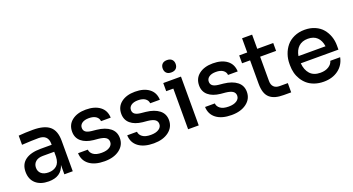

<svg xmlns="http://www.w3.org/2000/svg" viewBox="-49 -1362 3666 1993"><g transform="rotate(-20 1783.5 -366.0)"><path d="M235.8 14.2Q145 14.2 93 -32.2Q41 -78.6 41 -161.1Q41 -246.1 100.8 -289.6Q160.6 -333 269 -333H392.1V-342.8Q392.1 -393.1 366 -418.9Q339.8 -444.8 289.1 -444.8Q216.8 -444.8 103 -438V-539.1Q179.7 -545.9 261.2 -545.9Q386.7 -545.9 445.3 -496.8Q503.9 -447.8 503.9 -336.9V0H411.1V-103Q375 14.2 235.8 14.2ZM266.1 -74.2Q318.8 -74.2 354 -103.5Q389.2 -132.8 392.1 -200.2V-255.9H266.1Q214.8 -255.9 186 -230.7Q157.2 -205.6 157.2 -164.1Q157.2 -122.6 185.8 -98.4Q214.4 -74.2 266.1 -74.2Z M852.5 16.1Q744.6 16.1 683.6 -29.8Q622.6 -75.7 619.6 -157.2H727.5Q730 -123.5 761.2 -100.3Q792.5 -77.1 853.5 -77.1Q909.2 -77.1 941.4 -98.4Q973.6 -119.6 973.6 -153.8Q973.6 -184.6 949.5 -201.9Q925.3 -219.2 870.6 -225.1L817.4 -230Q732.4 -239.3 685.1 -279.5Q637.7 -319.8 637.7 -387.2Q637.7 -465.8 695.8 -510.5Q753.9 -555.2 848.6 -555.2Q945.8 -555.2 1003.7 -511.7Q1061.5 -468.3 1064.5 -388.2H957.5Q955.1 -420.4 927 -440.7Q898.9 -460.9 848.6 -460.9Q799.8 -460.9 772.7 -441.4Q745.6 -421.9 745.6 -390.1Q745.6 -361.8 765.6 -345.9Q785.6 -330.1 830.6 -325.2L883.8 -319.8Q977.1 -309.6 1029.3 -268.3Q1081.5 -227.1 1081.5 -157.2Q1081.5 -79.6 1018.3 -31.7Q955.1 16.1 852.5 16.1Z M1395.5 16.1Q1287.6 16.1 1226.6 -29.8Q1165.5 -75.7 1162.6 -157.2H1270.5Q1272.9 -123.5 1304.2 -100.3Q1335.4 -77.1 1396.5 -77.1Q1452.1 -77.1 1484.4 -98.4Q1516.6 -119.6 1516.6 -153.8Q1516.6 -184.6 1492.4 -201.9Q1468.3 -219.2 1413.6 -225.1L1360.4 -230Q1275.4 -239.3 1228 -279.5Q1180.7 -319.8 1180.7 -387.2Q1180.7 -465.8 1238.8 -510.5Q1296.9 -555.2 1391.6 -555.2Q1488.8 -555.2 1546.6 -511.7Q1604.5 -468.3 1607.4 -388.2H1500.5Q1498 -420.4 1470 -440.7Q1441.9 -460.9 1391.6 -460.9Q1342.8 -460.9 1315.7 -441.4Q1288.6 -421.9 1288.6 -390.1Q1288.6 -361.8 1308.6 -345.9Q1328.6 -330.1 1373.5 -325.2L1426.8 -319.8Q1520 -309.6 1572.3 -268.3Q1624.5 -227.1 1624.5 -157.2Q1624.5 -79.6 1561.3 -31.7Q1498 16.1 1395.5 16.1Z M1816.4 -613.8Q1781.7 -613.8 1763.7 -632.3Q1745.6 -650.9 1745.6 -682.1Q1745.6 -712.9 1763.7 -731.4Q1781.7 -750 1816.4 -750Q1851.6 -750 1870.1 -731.4Q1888.7 -712.9 1888.7 -682.1Q1888.7 -650.9 1870.4 -632.3Q1852.1 -613.8 1816.4 -613.8ZM1895.5 0H1778.3V-449.2H1699.7V-539.1H1895.5Z M2255.4 16.1Q2147.5 16.1 2086.4 -29.8Q2025.4 -75.7 2022.5 -157.2H2130.4Q2132.8 -123.5 2164.1 -100.3Q2195.3 -77.1 2256.3 -77.1Q2312 -77.1 2344.2 -98.4Q2376.5 -119.6 2376.5 -153.8Q2376.5 -184.6 2352.3 -201.9Q2328.1 -219.2 2273.4 -225.1L2220.2 -230Q2135.3 -239.3 2087.9 -279.5Q2040.5 -319.8 2040.5 -387.2Q2040.5 -465.8 2098.6 -510.5Q2156.7 -555.2 2251.5 -555.2Q2348.6 -555.2 2406.5 -511.7Q2464.4 -468.3 2467.3 -388.2H2360.4Q2357.9 -420.4 2329.8 -440.7Q2301.8 -460.9 2251.5 -460.9Q2202.6 -460.9 2175.5 -441.4Q2148.4 -421.9 2148.4 -390.1Q2148.4 -361.8 2168.5 -345.9Q2188.5 -330.1 2233.4 -325.2L2286.6 -319.8Q2379.9 -309.6 2432.1 -268.3Q2484.4 -227.1 2484.4 -157.2Q2484.4 -79.6 2421.1 -31.7Q2357.9 16.1 2255.4 16.1Z M2914.6 5.9H2833.5Q2781.7 5.9 2744.6 -4.2Q2707.5 -14.2 2680.7 -36.9Q2653.8 -59.6 2640.6 -98.4Q2627.4 -137.2 2627.4 -192.9V-452.1H2538.6V-539.1H2627.4V-695.8H2738.3V-539.1H2914.6V-452.1H2738.3V-183.1Q2738.3 -141.6 2760.5 -118.9Q2782.7 -96.2 2824.2 -96.2H2914.6Z M3272 18.1Q3217.3 18.1 3171.6 2.2Q3126 -13.7 3094.5 -40.3Q3063 -66.9 3041 -102.8Q3019 -138.7 3009 -178.2Q2999 -217.8 2999 -259.8V-278.8Q2999 -332.5 3015.9 -381.6Q3032.7 -430.7 3064.9 -470.2Q3097.2 -509.8 3149.2 -533.4Q3201.2 -557.1 3266.1 -557.1Q3329.1 -557.1 3379.9 -534.9Q3430.7 -512.7 3462.2 -475.1Q3493.7 -437.5 3510.5 -390.1Q3527.3 -342.8 3527.3 -290V-243.2H3111.3Q3117.7 -168 3157.5 -124.5Q3197.3 -81.1 3272 -81.1Q3326.2 -81.1 3362.8 -104.5Q3399.4 -127.9 3408.2 -163.1H3517.1Q3500 -79.1 3434.3 -30.5Q3368.7 18.1 3272 18.1ZM3114.3 -321.8H3413.1Q3404.3 -386.7 3367.2 -422.4Q3330.1 -458 3266.1 -458Q3202.1 -458 3163.6 -421.9Q3125 -385.7 3114.3 -321.8Z"/></g></svg>

Font: Sora Medium
Style: Regular
Weight: 500
Designer: Jonathan Barnbrook, Julián Moncada
Foundry: Barnbrook Fonts
Version: Version 2.000